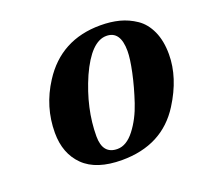

<svg xmlns="http://www.w3.org/2000/svg" viewBox="-96 -613 782 736"><g transform="rotate(-20 295.5 -245.0)"><path d="M77 -174Q77 -280 136 -371Q220 -502 381 -502Q423 -502 458 -493Q493 -484 524 -463Q555 -442 573 -402.5Q591 -363 591 -308Q591 -213 529 -115Q449 12 284 12Q180 12 128.5 -38.5Q77 -89 77 -174ZM222 -107Q222 -34 282 -34Q319 -34 351.5 -76Q384 -118 403.5 -176.5Q423 -235 434.5 -289Q446 -343 446 -374Q446 -456 389 -456Q327 -456 274 -339Q222 -220 222 -107Z"/></g></svg>

Font: Heuristica
Style: Bold Italic
Weight: 700
Italic angle: -13°
Version: Version 1.0.2